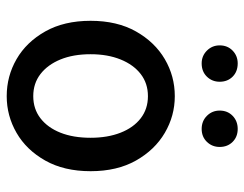

<svg xmlns="http://www.w3.org/2000/svg" viewBox="-100 -634 745 586"><g transform="rotate(90 273.0 -340.5)"><path d="M273 12Q212 12 160 -18Q108 -48 75.5 -105.5Q43 -163 43 -244Q43 -325 75.5 -382.5Q108 -440 160 -470.5Q212 -501 273 -501Q333 -501 385 -470.5Q437 -440 469.5 -382.5Q502 -325 502 -244Q502 -163 469.5 -105.5Q437 -48 385 -18Q333 12 273 12ZM273 -69Q312 -69 340.5 -91Q369 -113 384.5 -152Q400 -191 400 -244Q400 -296 384.5 -335.5Q369 -375 340.5 -397Q312 -419 273 -419Q234 -419 205.5 -397Q177 -375 161 -335.5Q145 -296 145 -244Q145 -191 161 -152Q177 -113 205.5 -91Q234 -69 273 -69ZM173 -583Q150 -583 134 -599Q118 -615 118 -638Q118 -662 134 -677.5Q150 -693 173 -693Q198 -693 213.5 -677.5Q229 -662 229 -638Q229 -615 213.5 -599Q198 -583 173 -583ZM373 -583Q349 -583 333 -599Q317 -615 317 -638Q317 -662 333 -677.5Q349 -693 373 -693Q397 -693 412.5 -677.5Q428 -662 428 -638Q428 -615 412.5 -599Q397 -583 373 -583Z"/></g></svg>

Font: Source Sans 3 Medium
Style: Regular
Weight: 500
Designer: Paul D. Hunt
Foundry: Adobe
Version: Version 3.052;hotconv 1.1.0;makeotfexe 2.6.0